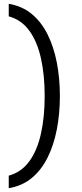

<svg xmlns="http://www.w3.org/2000/svg" viewBox="-20 -770 431 1010"><path d="M26 154Q92 136 133.5 79.5Q175 23 195 -65Q215 -153 215 -265Q215 -377 195 -465Q175 -553 133.5 -609.5Q92 -666 26 -684V-750Q97 -738 147.5 -696Q198 -654 230.5 -588.5Q263 -523 279 -440.5Q295 -358 295 -265Q295 -172 279 -89.5Q263 -7 230.5 58.5Q198 124 147.5 166Q97 208 26 220Z"/></svg>

Font: Georama Extended
Style: Regular
Weight: 400
Width: 7
Designer: Jean-Baptiste Levee
Foundry: Production Type
Version: Version 1.000